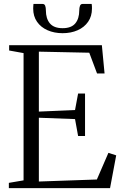

<svg xmlns="http://www.w3.org/2000/svg" viewBox="-20 -978 640 998"><path d="M102.5 -40.5V-702L27.5 -715.5V-743H509.5L523.5 -596H484.5L444 -704L182 -709.5V-398L370 -406L386 -492H422V-271H386L370 -359L182 -366V-34.5L483.5 -45L543.5 -183.5L584 -170.5L552 0H26V-27.5ZM201 -957.5Q211.5 -957.5 215 -947.8Q218.5 -938 218.5 -924Q218.5 -881 239.5 -856.2Q260.5 -831.5 305.5 -831.5Q350.5 -831.5 371.2 -856.2Q392 -881 392 -924Q392 -938 395.8 -947.8Q399.5 -957.5 409 -957.5H456.5Q457.5 -952 457.8 -946Q458 -940 458 -933.5Q458 -893.5 438 -864.8Q418 -836 383.5 -820.8Q349 -805.5 305.5 -805.5Q262 -805.5 227.2 -820.8Q192.5 -836 172.5 -864.8Q152.5 -893.5 152.5 -933.5Q152.5 -940 153 -946Q153.5 -952 154 -957.5Z"/></svg>

Font: Merriweather 96pt Light
Style: Regular
Weight: 300
Version: Version 2.100